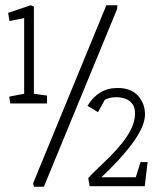

<svg xmlns="http://www.w3.org/2000/svg" viewBox="-20 -711 593 731"><path d="M19 -317 15 -343 72 -354V-642L16 -631L11 -662L97 -691L109 -686V-354L159 -347V-317ZM321 -2 316 -33Q330 -49 352.5 -70Q375 -91 399.5 -115.5Q424 -140 445.5 -167Q467 -194 480.5 -222.5Q494 -251 494 -279Q494 -304 482.5 -317.5Q471 -331 455 -336Q439 -341 425 -341Q407 -341 395.5 -337.5Q384 -334 379 -331L353 -284L313 -308Q334 -342 362 -359Q390 -376 428 -376Q454 -376 473 -368.5Q492 -361 505 -347Q518 -333 525 -315Q532 -297 532 -276Q532 -258 525 -238Q518 -218 504.5 -195.5Q491 -173 471 -148Q451 -123 425 -95Q399 -67 366 -36H497L515 -94H542L531 -2ZM109 0 106 -13 385 -691H427L426 -677L147 0Z"/></svg>

Font: Kreon Light
Style: Regular
Weight: 300
Designer: Julia Petretta
Foundry: Julia Petretta and Eli Heuer
Version: Version 2.002